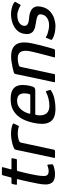

<svg xmlns="http://www.w3.org/2000/svg" viewBox="710 -1326 621 2082"><g transform="rotate(-90 1021.0 -285.5)"><path d="M175 0Q111 0 86 -27Q61 -54 61 -103Q62 -145 71.5 -191Q81 -237 91 -285Q98 -317 104 -345Q110 -373 119 -404Q121 -413 112 -413H65Q60 -413 58.5 -415Q57 -417 58 -423L66 -462Q67 -468 69.5 -470Q72 -472 78 -472H127Q133 -472 135.5 -475Q138 -478 139 -485L161 -567Q164 -576 171 -576H240Q244 -576 247 -573.5Q250 -571 249 -567L227 -485Q224 -477 225 -474.5Q226 -472 231 -472H338Q345 -472 346 -470.5Q347 -469 345 -461L338 -423Q337 -418 334 -415.5Q331 -413 324 -413H218Q214 -413 210.5 -410.5Q207 -408 206 -401Q198 -371 190.5 -340Q183 -309 176 -277Q168 -238 160.5 -197.5Q153 -157 153 -120Q153 -94 165.5 -81.5Q178 -69 207 -69Q221 -69 235 -72.5Q249 -76 262 -80Q271 -85 273 -83.5Q275 -82 277 -75L280 -33Q283 -23 258 -14Q246 -10 230.5 -6.5Q215 -3 200 -1.5Q185 0 175 0Z M608 -477Q674 -477 714 -459Q721 -456 722 -453Q723 -450 721 -445L699 -399Q697 -393 693.5 -392Q690 -391 685 -393Q669 -399 648.5 -401.5Q628 -404 612 -404Q596 -404 580 -401.5Q564 -399 552 -396Q540 -393 534 -390Q528 -387 522.5 -383Q517 -379 514 -365L439 -14Q436 -5 433 -2.5Q430 0 424 0H356Q353 0 350.5 -2Q348 -4 350 -12L436 -418Q439 -433 444 -438Q449 -443 459 -447Q491 -461 533 -469Q575 -477 608 -477Z M730 -237Q740 -284 758.5 -327.5Q777 -371 807.5 -406Q838 -441 881.5 -461Q925 -481 986 -481Q1049 -481 1082.5 -462.5Q1116 -444 1128.5 -413.5Q1141 -383 1140 -346.5Q1139 -310 1131 -274Q1123 -235 1112 -224.5Q1101 -214 1085 -214H827Q823 -214 819.5 -212Q816 -210 814 -201Q807 -161 814.5 -129Q822 -97 846.5 -79Q871 -61 915 -61Q950 -61 988.5 -70Q1027 -79 1051 -92Q1060 -97 1066.5 -98.5Q1073 -100 1076 -88L1085 -58Q1088 -50 1085 -47Q1082 -44 1073 -39Q1035 -15 984 -5Q933 5 883 5Q820 5 784.5 -13.5Q749 -32 733.5 -65.5Q718 -99 718.5 -143Q719 -187 730 -237ZM1044 -288Q1049 -313 1049 -335Q1049 -357 1041.5 -374.5Q1034 -392 1016 -401.5Q998 -411 969 -411Q938 -411 915 -399.5Q892 -388 875.5 -369Q859 -350 848 -328.5Q837 -307 831 -287Q828 -276 828.5 -272Q829 -268 836 -268Q883 -268 930.5 -268Q978 -268 1025 -268Q1034 -268 1037.5 -271.5Q1041 -275 1044 -288Z M1179 0Q1176 0 1172.5 -1.5Q1169 -3 1170 -9Q1193 -114 1215 -219Q1237 -324 1259 -429Q1261 -437 1267 -441.5Q1273 -446 1291 -451Q1304 -455 1331 -460.5Q1358 -466 1388.5 -471Q1419 -476 1444 -476Q1503 -476 1537 -458.5Q1571 -441 1586 -410Q1601 -379 1601.5 -338.5Q1602 -298 1592 -252Q1583 -209 1572 -164.5Q1561 -120 1550 -81Q1539 -42 1531 -16Q1527 -4 1523.5 -2Q1520 0 1510 0H1446Q1437 0 1440 -9Q1441 -14 1446.5 -35Q1452 -56 1460 -85.5Q1468 -115 1476 -147Q1484 -179 1491 -207Q1498 -235 1502 -253Q1514 -306 1509.5 -339Q1505 -372 1485 -388Q1465 -404 1427 -404Q1407 -404 1389.5 -401Q1372 -398 1357 -393Q1350 -392 1343.5 -386Q1337 -380 1335 -368Q1317 -282 1298 -192.5Q1279 -103 1259 -12Q1258 -8 1256.5 -4Q1255 0 1250 0Z M1650 -93Q1652 -100 1657 -99.5Q1662 -99 1665 -95Q1679 -86 1701.5 -79Q1724 -72 1747.5 -68Q1771 -64 1789 -64Q1815 -64 1839 -72Q1863 -80 1880.5 -97Q1898 -114 1904 -141Q1910 -165 1900.5 -177.5Q1891 -190 1868.5 -196.5Q1846 -203 1809 -208Q1787 -211 1763.5 -217Q1740 -223 1722 -237Q1704 -251 1696 -276.5Q1688 -302 1697 -344Q1706 -387 1737 -416.5Q1768 -446 1814 -461.5Q1860 -477 1912 -477Q1929 -477 1953 -473Q1977 -469 2000 -461Q2023 -453 2037 -440Q2042 -436 2041.5 -433.5Q2041 -431 2039 -426L2012 -379Q2008 -370 1998 -375Q1986 -384 1968.5 -391.5Q1951 -399 1932 -404Q1913 -409 1898 -409Q1849 -409 1819 -390.5Q1789 -372 1783 -346Q1778 -321 1788 -307.5Q1798 -294 1818.5 -288.5Q1839 -283 1864 -281Q1886 -280 1911.5 -274Q1937 -268 1957.5 -254Q1978 -240 1987.5 -214.5Q1997 -189 1988 -148Q1976 -90 1940.5 -56.5Q1905 -23 1861 -9Q1817 5 1776 5Q1758 5 1730.5 1.5Q1703 -2 1676.5 -11Q1650 -20 1632 -33Q1628 -38 1630 -44Z"/></g></svg>

Font: Glory Medium
Style: Italic
Weight: 500
Italic angle: -12°
Version: Version 1.011